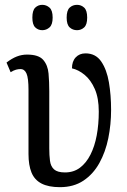

<svg xmlns="http://www.w3.org/2000/svg" viewBox="-20 -765 527 795"><path d="M228 10Q181 10 152 -5Q123 -20 110.5 -50.5Q98 -81 98 -127V-393Q98 -441 90 -460Q82 -479 65 -479Q56 -479 46.5 -476.5Q37 -474 24 -466L7 -506Q29 -523 49.5 -531Q70 -539 92 -539Q140 -539 159 -517Q178 -495 181 -460.5Q184 -426 184 -388V-151Q184 -122 187 -99Q190 -76 204 -63.5Q218 -51 249 -51Q285 -51 311 -70.5Q337 -90 354.5 -124.5Q372 -159 380.5 -204.5Q389 -250 389 -303Q389 -359 372.5 -396.5Q356 -434 330.5 -455Q305 -476 278 -482Q278 -511 293.5 -527.5Q309 -544 334 -544Q376 -544 399 -510.5Q422 -477 431 -424Q440 -371 440 -310Q440 -250 428.5 -193Q417 -136 391.5 -90Q366 -44 325.5 -17Q285 10 228 10ZM299 -640Q281 -640 268.5 -651.5Q256 -663 256 -692Q256 -722 268.5 -733.5Q281 -745 299 -745Q316 -745 328.5 -733.5Q341 -722 341 -692Q341 -663 328.5 -651.5Q316 -640 299 -640ZM155 -640Q138 -640 126 -651.5Q114 -663 114 -692Q114 -722 126 -733.5Q138 -745 155 -745Q172 -745 185 -733.5Q198 -722 198 -692Q198 -663 185 -651.5Q172 -640 155 -640Z"/></svg>

Font: Noto Serif ExtraCondensed
Style: Regular
Weight: 400
Width: 2
Designer: Monotype Design Team
Foundry: Monotype Imaging Inc.
Version: Version 2.013